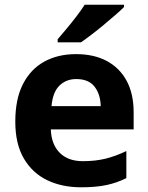

<svg xmlns="http://www.w3.org/2000/svg" viewBox="-20 -786 631 816"><path d="M303 -556Q379 -556 433.5 -527Q488 -498 518 -443Q548 -388 548 -308V-236H196Q198 -173 233.5 -137Q269 -101 332 -101Q385 -101 428 -111.5Q471 -122 517 -144V-29Q477 -9 432.5 0.5Q388 10 325 10Q243 10 180 -20.5Q117 -51 81 -113Q45 -175 45 -269Q45 -365 77.5 -428.5Q110 -492 168 -524Q226 -556 303 -556ZM304 -450Q261 -450 232.5 -422Q204 -394 199 -335H408Q407 -385 382 -417.5Q357 -450 304 -450ZM507 -756Q493 -742 470 -722Q447 -702 420.5 -680Q394 -658 368.5 -638.5Q343 -619 324 -606H225V-619Q241 -638 262.5 -663.5Q284 -689 305 -716.5Q326 -744 340 -766H507Z"/></svg>

Font: Noto Sans Javanese
Style: Regular
Weight: 400
Designer: Monotype Design Team
Foundry: Monotype Imaging Inc.
Version: Version 2.004